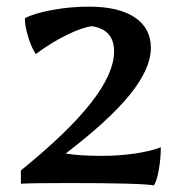

<svg xmlns="http://www.w3.org/2000/svg" viewBox="-20 -554 548 579"><path d="M185 -2Q76 -2 43 0V-40Q186 -156 255 -244.5Q324 -333 324 -399Q324 -465 257 -475Q227 -471 181 -448.5Q135 -426 88 -391Q75 -410 65 -442.5Q55 -475 55 -499Q83 -514 138 -524Q193 -534 248 -534Q338 -534 386.5 -501.5Q435 -469 435 -410Q435 -347 372 -269Q309 -191 178 -91Q219 -84 288 -84Q339 -84 387 -91Q435 -98 465 -110Q465 -77 459 -42.5Q453 -8 444 5Q405 -2 185 -2Z"/></svg>

Font: Mirza Medium
Style: Regular
Weight: 500
Designer: Arabic design by Kourosh Beigpour, Latin design by Eduardo Tunni, engineering by Lasse Fister
Version: Version 1.0010g